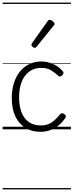

<svg xmlns="http://www.w3.org/2000/svg" viewBox="-20 -989 562 1468"><path d="M290 19Q224 19 174.5 -11Q125 -41 97.5 -99Q70 -157 70 -239Q70 -300 85.5 -351Q101 -402 130.5 -439.5Q160 -477 202 -498Q244 -519 297 -519Q343 -519 387 -499Q431 -479 460 -444Q467 -436 465.5 -429Q464 -422 455 -413Q446 -404 438.5 -404Q431 -404 425 -410Q396 -437 367 -453.5Q338 -470 294 -470Q256 -470 225 -454.5Q194 -439 171.5 -409.5Q149 -380 137.5 -338Q126 -296 126 -243Q126 -180 144 -132Q162 -84 199 -57Q236 -30 292 -30Q324 -30 349.5 -40Q375 -50 396.5 -69.5Q418 -89 440 -116Q447 -123 455 -123Q463 -123 472 -117Q480 -110 483 -103Q486 -96 480 -88Q456 -52 425 -28Q394 -4 359.5 7.5Q325 19 290 19ZM246 -623Q239 -623 229.5 -631Q220 -639 220 -647Q220 -649 221.5 -651.5Q223 -654 225 -659L344 -827Q347 -833 351 -835Q355 -837 360 -837Q367 -837 375.5 -832Q384 -827 390.5 -820.5Q397 -814 397 -807Q397 -803 395.5 -800Q394 -797 390 -793L260 -632Q253 -623 246 -623ZM0 449H522V459H0ZM0 -20H522V0H0ZM0 -505H522V-500H0ZM0 -969H522V-959H0Z"/></svg>

Font: Playwrite IT Trad Guides
Style: Regular
Weight: 400
Designer: Veronika Burian, José Scaglione
Foundry: TypeTogether
Version: Version 1.003